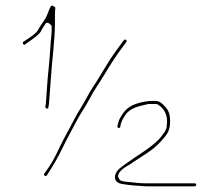

<svg xmlns="http://www.w3.org/2000/svg" viewBox="-20 -704 794 697"><path d="M149.6 -66.9C170.1 -97.6 189.7 -130.7 207.7 -168.4C223.8 -202.1 238.7 -227.7 255.9 -260.8C274.1 -295.7 288.2 -312.8 304.9 -344.8C323.6 -380.5 337.6 -397.6 357.3 -430.4C380.8 -469.7 404.2 -506.6 431.9 -542.4L438.8 -552.2C443 -558.3 434 -563.2 429.7 -558.2L423.1 -549.6C414.7 -537.7 409.1 -529.6 400 -517.5C370.7 -478.4 344.4 -427.1 315.3 -384.9C304.6 -369.4 285.7 -330.8 271.4 -309C256.2 -286 237.1 -245.6 221.9 -218.8C206 -191 192.3 -159.3 177.1 -130.2C165.2 -107.5 151.8 -89 140.3 -72.9C137 -68 146 -61.5 149.6 -66.9ZM415.4 -49.8 408.5 -62.1C408.6 -87.3 445.9 -102.8 451.6 -107.1C492.7 -136.4 533.6 -156 563.6 -190.3C584.5 -214.2 597.5 -225.7 597.5 -264C597.5 -289 592.2 -303.3 579 -317.3C567.4 -329.6 558.4 -337.5 545 -337.5H532C526.2 -337.5 521.4 -337.4 515.8 -336.6C472.5 -330.4 444.2 -318.8 426.4 -292.1C415.1 -275 410.5 -268.9 406.3 -245.8C405.5 -241.6 406.9 -240.4 410.4 -239.8C414.5 -239.1 416.2 -240.5 416.6 -243.5C418.9 -262.1 425.9 -272.3 434.5 -285.7C452.7 -314.2 487.6 -318.8 517 -326.1C517.7 -326.3 519 -326.5 520 -326.5L545 -326.5C551.9 -326.5 554 -323.6 555.4 -322.7C573.3 -312 586.5 -290.9 586.5 -264C586.5 -258.3 585.9 -253.4 585.5 -247.2C584.7 -234.5 577.9 -224.4 572.1 -217.6C568.1 -211.6 562.9 -204.2 555.8 -197.2C522.2 -163.5 480.3 -141.3 444.4 -114.9C422 -98.5 403.3 -88.7 398.1 -68C394 -51.3 403.7 -39.5 422.1 -36.3C450.1 -31.5 477.4 -29.4 511.3 -27.5L687 -27.5C689 -27.5 692.5 -30.7 692.5 -33.5C692.5 -35.7 690 -38.5 687 -38.5H511C490.4 -38.5 468 -40.9 450 -43.1C441 -44.2 427 -44 415.4 -49.8ZM71.4 -543C93.4 -559.6 124.1 -576.8 131.3 -595.5C134.3 -603.1 141.5 -611 143.8 -615.6C151.8 -631.5 167.5 -610 167.5 -610V-589C167.5 -588.7 167.5 -588.1 167.4 -587.7C163.4 -549.3 161 -493.9 156.4 -453.6C151.8 -412.9 149.9 -369.5 146.5 -328C146.4 -327.7 146.4 -327.3 146.3 -326.9L144.5 -316.2C144.6 -315.3 145.1 -313.4 146.5 -311.5C147.9 -309.6 155.5 -308.7 155.5 -313C155.5 -313.5 155.6 -314.4 155.7 -315.1L157.6 -326.5C159.7 -354.5 162.8 -389.3 164.5 -417.8C168.4 -482.3 179.5 -557.2 179.5 -622V-653C179.5 -681.9 185.4 -674.9 171.8 -682.6C167.6 -685 167.2 -686 161.8 -676.2C156.3 -666.1 152.7 -650.5 145.8 -638.7C137.2 -624 127.4 -612.5 121.5 -601C112.3 -580.3 81.5 -564.1 64.7 -552.2C59.8 -547.8 65.4 -538.3 71.4 -543Z"/></svg>

Font: CiSf OpenHand
Style: Hln
Weight: 400
Foundry: Cannot Into Space Fonts
Version: Version 0.7892